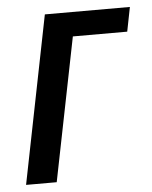

<svg xmlns="http://www.w3.org/2000/svg" viewBox="-44 -566 476 603"><g transform="rotate(-5 194.0 -264.0)"><path d="M372.6 -451.7H201.2L110.8 0H14.2L119.6 -528.3H387.7Z"/></g></svg>

Font: RobotoCondensed-Italic
Style: Italic
Weight: 400
Designer: Google
Version: Version 1.200311; 2013